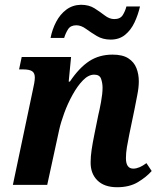

<svg xmlns="http://www.w3.org/2000/svg" viewBox="-20 -775 673 805"><path d="M471 10Q417 10 388 -19Q359 -48 360 -96Q360 -118 364 -146Q368 -174 376 -213L392 -292Q397 -312 403.5 -347Q410 -382 410 -407Q410 -426 404 -444Q398 -462 375 -462Q351 -462 328 -438.5Q305 -415 284.5 -378Q264 -341 249.5 -301.5Q235 -262 228 -230L178 0H34L118 -399Q121 -412 123.5 -426Q126 -440 126 -450Q126 -469 114.5 -476.5Q103 -484 77 -484H60L71 -536H278L268 -433H273Q312 -491 354 -518.5Q396 -546 452 -546Q494 -546 518 -530.5Q542 -515 552 -489.5Q562 -464 562 -434Q562 -408 555.5 -376Q549 -344 544 -317L522 -211Q516 -182 512 -157.5Q508 -133 508 -112Q508 -68 539 -68Q563 -68 594 -91L616 -58Q594 -33 558.5 -11.5Q523 10 471 10ZM444 -609Q411 -609 386 -624Q361 -639 340.5 -654Q320 -669 300 -669Q276 -669 265.5 -652.5Q255 -636 249 -616H192Q199 -652 215.5 -683.5Q232 -715 258 -734.5Q284 -754 319 -755Q353 -755 376.5 -740Q400 -725 419.5 -710Q439 -695 459 -695Q484 -695 494.5 -711.5Q505 -728 510 -748H567Q559 -713 544 -681Q529 -649 504.5 -629Q480 -609 444 -609Z"/></svg>

Font: Noto Serif SemiCondensed
Style: Bold Italic
Weight: 700
Width: 4
Italic angle: -12°
Designer: Monotype Design Team
Foundry: Monotype Imaging Inc.
Version: Version 2.014